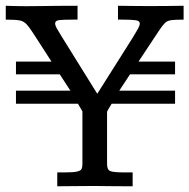

<svg xmlns="http://www.w3.org/2000/svg" viewBox="-23 -650 661 670"><path d="M176.8 0V-48.3H201.7Q232.4 -48.3 245.6 -51.3Q258.8 -54.2 261.7 -60.5Q264.6 -66.9 264.6 -76.7V-261.2L249 -288.1H32.7V-333.5H222.7L185.5 -390.6H32.7V-435.1H156.7L99.1 -524.4Q81.5 -552.2 70.8 -564.2Q60.1 -576.2 44.9 -578.9Q29.8 -581.5 -2.9 -581.5Q-2.9 -585.9 -2.9 -592.3Q-2.9 -598.6 -2.9 -605.7Q-2.9 -612.8 -2.9 -619.1Q-2.9 -625.5 -2.9 -629.9Q7.3 -629.4 17.8 -629.2Q28.3 -628.9 41 -628.7Q53.7 -628.4 69.3 -628.4Q98.6 -628.4 124.3 -628.9Q149.9 -629.4 179.2 -629.6Q208.5 -629.9 247.6 -629.9V-581.5H230.5Q198.2 -581.5 183.8 -579.8Q169.4 -578.1 169.4 -568.4Q169.4 -561.5 175 -551.3Q180.7 -541 191.4 -523.9L316.4 -322.8L440.4 -519Q451.7 -537.6 458.3 -549.3Q464.8 -561 464.8 -567.9Q464.8 -577.1 451.2 -579.3Q437.5 -581.5 405.3 -581.5H388.7V-629.9Q418.9 -629.4 440.9 -629.2Q462.9 -628.9 480.7 -628.9Q498.5 -628.9 516.1 -628.9Q543.5 -628.9 567.4 -629.2Q591.3 -629.4 617.7 -629.9V-581.5Q587.9 -581.5 574.2 -579.6Q560.5 -577.6 552.5 -569.8Q544.4 -562 532.2 -543.5Q524.9 -532.7 513.2 -514.9Q501.5 -497.1 487.5 -476.1Q473.6 -455.1 460.4 -435.1H587.9V-390.6H430.7L393.1 -333.5H587.9V-288.1H366.7Q359.4 -276.9 355 -268.6Q350.6 -260.3 350.6 -260.3V-77.6Q350.6 -58.1 361.1 -53.2Q371.6 -48.3 414.6 -48.3H439.9V0Q409.7 0 378.9 -0.2Q348.1 -0.5 306.2 -1Q266.1 -1 236.1 -0.5Q206.1 0 176.8 0Z"/></svg>

Font: Kameron
Style: Regular
Weight: 400
Designer: Vernon Adams
Foundry: Vernon Adams
Version: Version 1.100